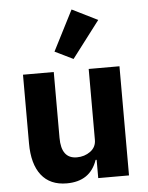

<svg xmlns="http://www.w3.org/2000/svg" viewBox="-57 -862 709 920"><g transform="rotate(-5 298.0 -402.0)"><path d="M445 -755 311 -579 223 -622 322 -816ZM379 0V-88H374Q340 12 227 12Q147 12 105 -41.5Q63 -95 63 -195V-525H211V-208Q211 -108 286 -108Q323 -108 351 -128.5Q379 -149 379 -184V-525H527V0Z"/></g></svg>

Font: Aneliza
Style: Bold
Weight: 700
Designer: Mike Abbink, Paul van der Laan, Pieter van Rosmalen
Foundry: Bold Monday
Version: Version 3.0